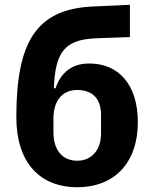

<svg xmlns="http://www.w3.org/2000/svg" viewBox="-20 -766 640 798"><path d="M301.1 12.1C457 12.1 552.9 -90.9 552.9 -258.2C552.9 -416.9 470.9 -502.1 350.9 -502.1C279.1 -502.1 233 -464.8 210.9 -399.1H203.8C209.9 -543 242.9 -601.9 380 -606.9L519.9 -611.9V-746.1L365.1 -739C132.1 -728 47.9 -594.1 47.9 -279.1C47.9 -90.9 144.9 12.1 301.1 12.1ZM202.1 -217V-273.1C202.1 -349.1 240.1 -392 301.1 -392C362.9 -392 399.9 -356.9 399.9 -289.1V-210.9C399.9 -143.1 361.2 -98 301.1 -98C240.1 -98 202.1 -141 202.1 -217Z"/></svg>

Font: Margiela Mono Bold
Style: Regular
Weight: 700
Designer: Mike Abbink, Paul van der Laan, Pieter van Rosmalen
Foundry: Bold Monday
Version: Version 2.003 2021